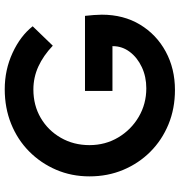

<svg xmlns="http://www.w3.org/2000/svg" viewBox="6 -755 759 811"><g transform="rotate(-90 385.5 -349.5)"><path d="M411 10Q332 10 265.5 -17.5Q199 -45 150 -94Q101 -143 73.5 -208.5Q46 -274 46 -351Q46 -427 74 -492Q102 -557 151.5 -606Q201 -655 268 -682Q335 -709 414 -709Q496 -709 567.5 -676Q639 -643 680 -591L598 -506Q556 -546 510 -567Q464 -588 413 -588Q346 -588 293 -557Q240 -526 209 -472Q178 -418 178 -351Q178 -284 210.5 -229.5Q243 -175 297.5 -143Q352 -111 418 -111Q467 -111 507.5 -130Q548 -149 572 -181Q596 -213 596 -252V-254H407V-370H724Q726 -353 727.5 -333Q729 -313 729 -299Q729 -207 687 -137.5Q645 -68 573 -29Q501 10 411 10Z"/></g></svg>

Font: Readex Pro Medium
Style: Regular
Weight: 500
Designer: Bonnie Shaver-Troup, Thomas Jockin
Foundry: Lexend
Version: Version 1.204; ttfautohint (v1.8.4.7-5d5b)